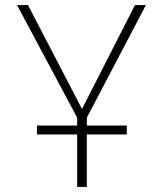

<svg xmlns="http://www.w3.org/2000/svg" viewBox="-20 -734 640 754"><path d="M125 -206H283V0H321V-206H478V-241H321V-272L553 -714H510L302 -306L90 -714H47L283 -272V-241H125Z"/></svg>

Font: Noto Sans Mono ExtraLight
Style: Regular
Weight: 200
Designer: Monotype Design Team
Foundry: Monotype Imaging Inc.
Version: Version 2.014